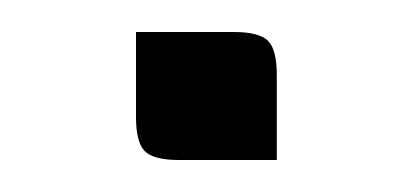

<svg xmlns="http://www.w3.org/2000/svg" viewBox="-20 -100 255 120"><path d="M153 0H92Q76 0 70.5 -5.5Q65 -11 65 -27V-80H126Q142 -80 147.5 -74.5Q153 -69 153 -53Z"/></svg>

Font: Rationale
Style: Regular
Weight: 400
Designer: Cyreal (www.cyreal.org)
Foundry: Cyreal (www.cyreal.org)
Version: Version 1.011